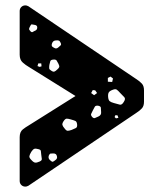

<svg xmlns="http://www.w3.org/2000/svg" viewBox="-20 -682 578 712"><path d="M74 10Q65 10 59 4Q53 -2 53 -11V-173Q53 -193 64.5 -202Q76 -211 85 -216L260 -326L85 -435Q76 -440 64.5 -450Q53 -460 53 -479V-641Q53 -650 59 -656Q65 -662 74 -662Q76 -662 78.5 -661.5Q81 -661 85 -659L485 -389Q499 -380 506.5 -371.5Q514 -363 514 -347V-305Q514 -289 506.5 -280.5Q499 -272 485 -263L85 7Q81 9 78.5 9.5Q76 10 74 10ZM118 -582Q117 -589 107 -590Q102 -591 98.5 -591.5Q95 -592 93 -587Q89 -580 88 -576Q87 -572 93 -566Q98 -561 101.5 -563.5Q105 -566 112 -569Q119 -573 118 -582ZM205 -523Q202 -530 198 -531.5Q194 -533 186 -532Q175 -531 172 -518Q171 -512 173.5 -509.5Q176 -507 182 -504Q189 -500 196 -506Q201 -511 204.5 -513.5Q208 -516 205 -523ZM197 -445Q193 -453 190 -457.5Q187 -462 177 -461Q168 -460 166.5 -455Q165 -450 163 -441Q162 -433 162.5 -428.5Q163 -424 170 -420Q177 -415 181.5 -416.5Q186 -418 192 -424Q198 -429 199.5 -433Q201 -437 197 -445ZM133 -447H122L119 -437L127 -434L134 -436ZM390 -398 380 -393V-379L396 -378L399 -391ZM425 -338Q418 -346 413 -349.5Q408 -353 398 -349Q387 -345 383.5 -339.5Q380 -334 381 -322Q382 -311 386.5 -307Q391 -303 402 -300Q416 -296 424 -294Q432 -292 439 -304Q447 -316 440.5 -322Q434 -328 425 -338ZM333 -347 324 -348 318 -337 329 -329 340 -337ZM355 -266Q354 -276 354 -282Q354 -288 344 -290Q334 -291 331.5 -286Q329 -281 324 -272Q320 -264 318 -259.5Q316 -255 322 -248Q328 -242 332.5 -244.5Q337 -247 345 -250Q356 -255 355 -266ZM416 -254 408 -255 405 -248 410 -243 419 -245ZM243 -239Q233 -242 227.5 -242Q222 -242 216 -233Q210 -224 211.5 -218.5Q213 -213 220 -205Q226 -197 231 -197Q236 -197 245 -200Q255 -204 261 -207Q267 -210 266 -220Q265 -231 259.5 -233.5Q254 -236 243 -239ZM133 -108Q132 -117 131.5 -122Q131 -127 122 -129Q112 -132 107 -130Q102 -128 96 -119Q90 -109 89 -103Q88 -97 96 -89Q104 -80 110 -79Q116 -78 127 -83Q136 -87 135 -93Q134 -99 133 -108ZM178 -113Q171 -113 167.5 -112.5Q164 -112 161 -105Q157 -94 168 -86Q173 -81 176.5 -82.5Q180 -84 185 -88Q194 -94 191 -103Q189 -113 178 -113Z"/></svg>

Font: Rubik Moonrocks
Style: Regular
Weight: 400
Designer: Hubert and Fischer, NaN
Foundry: Hubert and Fischer, NaN
Version: Version 2.200